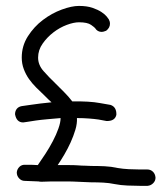

<svg xmlns="http://www.w3.org/2000/svg" viewBox="-20 -636 540 642"><path d="M472.7 -69.3Q483.4 -69.3 491.2 -62Q499 -54.7 500 -42Q500 -31.2 492.2 -23.4Q484.4 -15.6 473.6 -14.6H447.3Q429.7 -14.6 406.2 -15.6Q382.8 -16.6 363.3 -20.5Q344.7 -24.4 325.2 -25.4Q305.7 -26.4 284.2 -26.4Q273.4 -27.3 262.2 -27.3Q251 -27.3 239.3 -28.3Q222.7 -29.3 199.7 -29.3Q176.8 -29.3 152.3 -29.3L119.1 -28.3Q112.3 -28.3 109.4 -29.3Q96.7 -30.3 85 -30.3Q73.2 -30.3 62.5 -31.2Q51.8 -31.2 43.9 -39.6Q36.1 -47.9 36.1 -59.6Q37.1 -70.3 44.9 -78.1Q52.7 -85.9 65.4 -85Q74.2 -85 84.5 -85Q94.7 -85 106.4 -84Q118.2 -100.6 131.8 -121.6Q145.5 -142.6 156.7 -164.1Q168 -185.5 175.3 -206.1Q182.6 -226.6 182.6 -241.2Q160.2 -239.3 138.2 -237.3Q116.2 -235.4 99.1 -232.9Q82 -230.5 70.8 -228.5Q59.6 -226.6 57.6 -226.6Q35.2 -226.6 30.3 -253.9Q30.3 -264.6 36.1 -272Q42 -279.3 52.7 -281.2Q54.7 -281.2 83.5 -285.6Q112.3 -290 152.3 -293.9Q146.5 -298.8 140.6 -304.7Q134.8 -310.5 128.9 -316.4Q115.2 -329.1 101.6 -342.8Q87.9 -356.4 77.1 -371.6Q66.4 -386.7 59.6 -404.8Q52.7 -422.9 52.7 -443.4Q52.7 -482.4 73.2 -514.6Q93.8 -546.9 123.5 -569.3Q153.3 -591.8 186.5 -604Q219.7 -616.2 244.1 -616.2Q270.5 -616.2 289.1 -609.9Q307.6 -603.5 319.3 -595.7Q331.1 -587.9 336.9 -580.6Q342.8 -573.2 343.8 -571.3Q347.7 -564.5 347.7 -556.6Q347.7 -543 335 -533.2Q325.2 -529.3 320.3 -529.3Q305.7 -529.3 297.9 -542Q296.9 -543.9 284.7 -552.7Q272.5 -561.5 244.1 -561.5Q226.6 -561.5 203.1 -552.7Q179.7 -543.9 158.7 -527.8Q137.7 -511.7 122.6 -490.2Q107.4 -468.8 107.4 -443.4Q107.4 -418.9 125.5 -398.4Q143.6 -377.9 166 -356.4Q179.7 -342.8 194.3 -328.1Q209 -313.5 221.7 -296.9Q279.3 -297.9 313.5 -291.5Q347.7 -285.2 349.6 -285.2Q370.1 -278.3 369.1 -252Q364.3 -230.5 335.9 -231.4Q324.2 -233.4 309.6 -236.3Q295.9 -238.3 277.8 -239.7Q259.8 -241.2 237.3 -241.2Q238.3 -222.7 231.9 -201.7Q225.6 -180.7 216.3 -160.2Q207 -139.6 195.3 -119.6Q183.6 -99.6 172.9 -84Q192.4 -84 210.4 -84Q228.5 -84 242.2 -83Q252.9 -82 263.7 -82Q274.4 -82 285.2 -81.1Q308.6 -81.1 330.1 -80.1Q351.6 -79.1 374 -74.2Q390.6 -71.3 410.6 -70.3Q430.7 -69.3 447.3 -69.3H471.7Z"/></svg>

Font: Coming Soon
Style: Regular
Weight: 400
Designer: Dathan Boardman
Foundry: Open Window
Version: Version 1.002